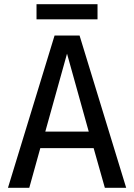

<svg xmlns="http://www.w3.org/2000/svg" viewBox="-20 -899 642 919"><path d="M154.8 -806.6H446.8V-878.9H154.8ZM18.1 0H120.1L172.9 -189.9H428.2L481.9 0H584L360.8 -729H241.2ZM196.8 -269 300.8 -642.1 404.8 -269Z"/></svg>

Font: Hack
Style: Regular
Weight: 400
Monospace: yes
Designer: Christopher Simpkins
Foundry: Christopher Simpkins
Version: Version 2.010